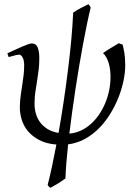

<svg xmlns="http://www.w3.org/2000/svg" viewBox="-20 -663 639 911"><path d="M574.2 -354Q574.2 -320.8 566.4 -281.7Q558.6 -242.7 543 -202.6Q527.3 -162.6 504.4 -124.8Q481.4 -86.9 451.4 -56.2Q421.4 -25.4 384.3 -4.6Q347.2 16.1 303.2 22Q297.9 70.8 294.7 111.8Q291.5 152.8 290.5 183.6Q284.2 188.5 274.7 194.8Q265.1 201.2 255.1 207.5Q245.1 213.9 235.4 219.2Q225.6 224.6 219.2 228Q213.9 225.1 211.9 222.4Q210 219.7 206.1 214.8Q216.3 175.3 226.8 126.5Q237.3 77.6 247.6 22.9Q199.7 19 166.3 1.5Q132.8 -16.1 111.8 -41.7Q90.8 -67.4 82 -98.4Q73.2 -129.4 74.2 -160.2Q75.2 -188.5 78.6 -213.1Q82 -237.8 85.7 -260.7Q89.4 -283.7 92 -306.4Q94.7 -329.1 94.7 -354Q94.7 -376.5 87.4 -390.1Q80.1 -403.8 70.8 -403.8Q66.9 -403.8 58.6 -402.1Q50.3 -400.4 42 -397.9Q32.2 -395.5 21 -392.1L15.1 -410.2Q35.6 -419.4 54.2 -428Q72.8 -436.5 87.6 -442.9Q102.5 -449.2 113.8 -453.1Q125 -457 130.9 -457Q150.9 -457 158.7 -438Q166.5 -418.9 166.5 -386.7Q166.5 -357.4 163.3 -331.1Q160.2 -304.7 156 -279.5Q151.9 -254.4 148.2 -229.5Q144.5 -204.6 144 -177.7Q143.1 -150.9 149.4 -126.7Q155.8 -102.5 169.7 -83.5Q183.6 -64.5 205.3 -51Q227.1 -37.6 257.8 -32.2Q270.5 -104 282 -180.7Q293.5 -257.3 302.7 -332Q312 -406.7 318.4 -476.1Q324.7 -545.4 327.1 -603Q345.7 -615.7 365.7 -626.2Q385.7 -636.7 399.9 -643.1Q402.8 -640.1 406 -635Q409.2 -629.9 410.2 -627Q400.9 -588.9 391.6 -543.5Q382.3 -498 373 -448Q363.8 -397.9 354.7 -344.5Q345.7 -291 337.6 -237.3Q329.6 -183.6 322.3 -130.9Q314.9 -78.1 309.1 -29.3Q337.4 -31.2 362.8 -43Q388.2 -54.7 409.9 -73.7Q431.6 -92.8 449 -117.9Q466.3 -143.1 478.8 -172.4Q491.2 -201.7 497.8 -233.9Q504.4 -266.1 504.4 -298.8Q504.4 -314.5 502.4 -331.1Q500.5 -347.7 496.1 -362.5Q491.7 -377.4 484.9 -390.1Q478 -402.8 468.8 -411.1Q485.4 -422.9 506.3 -435.5Q527.3 -448.2 543.9 -458Q549.8 -455.1 553 -454.3Q556.2 -453.6 562 -451.2Q564 -442.9 565.9 -433.8Q567.9 -424.8 569.8 -413.3Q571.8 -401.9 573 -387.5Q574.2 -373 574.2 -354Z"/></svg>

Font: Gentium Plus
Style: Italic
Weight: 400
Italic angle: -8°
Designer: J. Victor Gaultney, Annie Olsen, Iska Routamaa
Foundry: SIL International
Version: Version 1.510